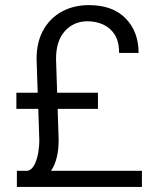

<svg xmlns="http://www.w3.org/2000/svg" viewBox="-20 -741 617 761"><path d="M368.2 -309.6H208.5L212.4 -188.5Q212.9 -150.9 205.3 -118.7Q197.8 -86.4 182.1 -64H542.5V0H46.9V-64H89.8Q106.9 -68.4 117.2 -89.4Q127.4 -110.4 131.8 -137.5Q136.2 -164.6 135.7 -188L131.8 -309.6H44.9V-373.5H129.4L125 -507.3Q125 -574.7 151.9 -622.3Q178.7 -669.9 225.6 -695.3Q272.5 -720.7 332.5 -720.7Q426.3 -720.7 477.8 -668.2Q529.3 -615.7 529.3 -531.2H452.1Q452.1 -576.2 434.6 -603.8Q417 -631.3 388.4 -644Q359.9 -656.7 326.7 -656.7Q272.9 -656.7 237.5 -618.2Q202.1 -579.6 202.1 -507.3L206.5 -373.5H368.2Z"/></svg>

Font: Vazirmatn FD Light
Style: Regular
Weight: 300
Designer: Saber Rastikerdar
Foundry: Saber Rastikerdar
Version: Version 33.003